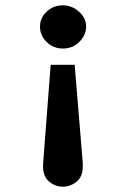

<svg xmlns="http://www.w3.org/2000/svg" viewBox="-20 -617 490 720"><path d="M216 -597Q250 -597 276.5 -573Q303 -549 303 -517Q303 -486 278 -460.5Q253 -435 216 -435Q180 -435 155 -459.5Q130 -484 130 -517Q130 -550 155 -573.5Q180 -597 216 -597ZM170 -374H260L290 -10Q294 41 270 62Q246 83 216 83Q185 83 161.5 61.5Q138 40 142 -8Z"/></svg>

Font: Inconsolata SemiCondensed Black
Style: Regular
Weight: 900
Width: 4
Monospace: yes
Designer: Raph Levien, Cyreal, Brenton Simpson
Foundry: Raph Levien, Cyreal, Google
Version: Version 3.001; ttfautohint (v1.8.2.53-6de2)